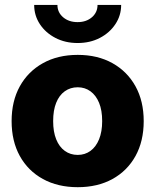

<svg xmlns="http://www.w3.org/2000/svg" viewBox="-20 -759 639 790"><path d="M299.8 11.2Q217.8 11.2 156.5 -22.5Q95.2 -56.2 61.5 -117.2Q27.8 -178.2 27.8 -260.7Q27.8 -342.8 61.5 -403.8Q95.2 -464.8 156.5 -499Q217.8 -533.2 299.8 -533.2Q381.8 -533.2 442.9 -499Q503.9 -464.8 537.6 -403.8Q571.3 -342.8 571.3 -260.7Q571.3 -178.2 537.6 -117.2Q503.9 -56.2 442.9 -22.5Q381.8 11.2 299.8 11.2ZM299.8 -121.6Q329.6 -121.6 352.3 -138.2Q375 -154.8 387.7 -186Q400.4 -217.3 400.4 -260.7Q400.4 -305.2 387.7 -335.9Q375 -366.7 352.3 -383.3Q329.6 -399.9 299.8 -399.9Q269.5 -399.9 246.6 -383.5Q223.6 -367.2 211.2 -336.2Q198.7 -305.2 198.7 -260.7Q198.7 -216.8 211.2 -185.8Q223.6 -154.8 246.6 -138.2Q269.5 -121.6 299.8 -121.6ZM299.3 -582Q248.5 -582 208 -603Q167.5 -624 144 -659.7Q120.6 -695.3 120.6 -738.8H216.3Q216.3 -708 239.7 -688Q263.2 -668 299.3 -668Q335 -668 358.2 -688Q381.3 -708 381.3 -738.8H478.5Q478.5 -695.3 454.8 -659.7Q431.2 -624 390.9 -603Q350.6 -582 299.3 -582Z"/></svg>

Font: Inter 28pt ExtraBold
Style: Regular
Weight: 800
Designer: Rasmus Andersson
Foundry: rsms
Version: Version 4.001;git-66647c0bb